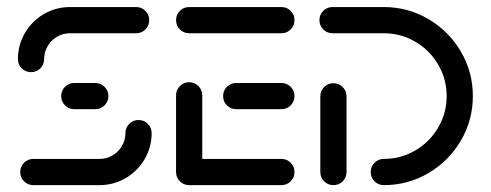

<svg xmlns="http://www.w3.org/2000/svg" viewBox="-20 -539 1430 559"><path d="M383.3 -189.6Q399.3 -189.6 410.4 -178.5Q421.5 -167.4 421.5 -151.5Q421.5 -110.4 401.1 -75.6Q380.7 -40.7 345.9 -20.4Q311.1 0 269.6 0H77Q61.1 0 50 -11.1Q38.9 -22.2 38.9 -38.1Q38.9 -54.1 50 -65.2Q61.1 -76.3 77 -76.3H269.6Q290.4 -76.3 307.6 -86.5Q324.8 -96.7 335 -113.9Q345.2 -131.1 345.2 -151.5Q345.2 -167.4 356.3 -178.5Q367.4 -189.6 383.3 -189.6ZM295.6 -259.3Q295.6 -243.3 284.4 -232.2Q273.3 -221.1 257.4 -221.1H196.3Q180.4 -221.1 169.3 -232.2Q158.1 -243.3 158.1 -259.3Q158.1 -275.2 169.3 -286.3Q180.4 -297.4 196.3 -297.4H257.4Q273.3 -297.4 284.4 -286.3Q295.6 -275.2 295.6 -259.3ZM70.4 -328.9Q54.4 -328.9 43.3 -340Q32.2 -351.1 32.2 -367Q32.2 -408.1 52.6 -443Q73 -477.8 107.8 -498.1Q142.6 -518.5 184.1 -518.5H376.3Q392.2 -518.5 403.3 -507.4Q414.4 -496.3 414.4 -480.4Q414.4 -464.4 403.3 -453.3Q392.2 -442.2 376.3 -442.2H184.1Q163.3 -442.2 146.1 -432Q128.9 -421.9 118.7 -404.6Q108.5 -387.4 108.5 -367Q108.5 -351.1 97.4 -340Q86.3 -328.9 70.4 -328.9Z M492.6 -36.3V-261.5Q492.6 -277 503.7 -288.3Q514.8 -299.6 530.7 -299.6Q546.7 -299.6 557.8 -288.3Q568.9 -277 568.9 -261.5V-36.3ZM837.4 -38.1Q837.4 -22.2 826.3 -11.1Q815.2 0 799.3 0H530.7Q514.8 0 503.7 -11.1Q492.6 -22.2 492.6 -38.1Q492.6 -54.1 503.7 -65.2Q514.8 -76.3 530.7 -76.3H799.3Q815.2 -76.3 826.3 -65.2Q837.4 -54.1 837.4 -38.1ZM629.6 -259.3Q629.6 -275.2 640.7 -286.3Q651.9 -297.4 667.8 -297.4H799.3Q815.2 -297.4 826.3 -286.3Q837.4 -275.2 837.4 -259.3Q837.4 -243.3 826.3 -232.2Q815.2 -221.1 799.3 -221.1H667.8Q651.9 -221.1 640.7 -232.2Q629.6 -243.3 629.6 -259.3ZM492.6 -480.4Q492.6 -496.3 503.7 -507.4Q514.8 -518.5 530.7 -518.5H799.3Q815.2 -518.5 826.3 -507.4Q837.4 -496.3 837.4 -480.4Q837.4 -464.4 826.3 -453.3Q815.2 -442.2 799.3 -442.2H530.7Q514.8 -442.2 503.7 -453.3Q492.6 -464.4 492.6 -480.4Z M950.7 -296.7Q966.7 -296.7 977.8 -285.6Q988.9 -274.4 988.9 -258.5V-38.1Q988.9 -22.2 977.8 -11.1Q966.7 0 950.7 0Q934.8 0 923.7 -11.1Q912.6 -22.2 912.6 -38.1V-258.5Q912.6 -274.4 923.7 -285.6Q934.8 -296.7 950.7 -296.7ZM1059.3 -38.1Q1059.3 -54.1 1070.4 -65.2Q1081.5 -76.3 1097.4 -76.3Q1147 -76.3 1189.1 -100.9Q1231.1 -125.6 1255.7 -167.6Q1280.4 -209.6 1280.4 -259.3Q1280.4 -308.9 1255.7 -350.9Q1231.1 -393 1189.1 -417.6Q1147 -442.2 1097.4 -442.2H948.1Q932.2 -442.2 921.1 -453.3Q910 -464.4 910 -480.4Q910 -496.3 921.1 -507.4Q932.2 -518.5 948.1 -518.5H1097.4Q1167.8 -518.5 1227.2 -483.5Q1286.7 -448.5 1321.7 -389.1Q1356.7 -329.6 1356.7 -259.3Q1356.7 -188.9 1321.7 -129.4Q1286.7 -70 1227.2 -35Q1167.8 0 1097.4 0Q1081.5 0 1070.4 -11.1Q1059.3 -22.2 1059.3 -38.1Z"/></svg>

Font: 26F Galaxy Hebrew
Style: Bold
Weight: 700
Designer: C₂₉H₂₅N₃O₅
Version: Version 1.000